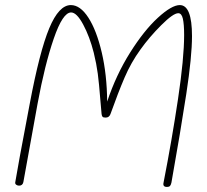

<svg xmlns="http://www.w3.org/2000/svg" viewBox="-20 -731 815 756"><path d="M736 -589Q736 -508 713.5 -361Q691 -214 655 -12Q653 -3 649.5 1Q646 5 637 5Q620 5 624 -12Q657 -181 681 -341.5Q705 -502 705 -593Q705 -636 700 -657.5Q695 -679 682 -679Q662 -679 615 -632Q568 -585 533 -536Q496 -485 470.5 -425.5Q445 -366 415 -282Q410 -268 396 -268Q387 -268 384 -271Q381 -274 380 -282L375 -339Q370 -403 365 -441Q360 -479 349 -524Q333 -587 307.5 -634.5Q282 -682 260 -682Q227 -682 191.5 -578.5Q156 -475 128 -323L72 -14Q69 0 55 0Q49 0 44 -3.5Q39 -7 40 -13Q56 -107 81 -237L97 -322Q136 -529 174 -620Q212 -711 259 -711Q296 -711 328 -661.5Q360 -612 380.5 -525Q401 -438 402 -331Q437 -436 492 -523.5Q547 -611 601.5 -661Q656 -711 688 -711Q736 -711 736 -589Z"/></svg>

Font: Mali ExtraLight
Style: Italic
Weight: 275
Italic angle: -10°
Version: Version 1.000; ttfautohint (v1.6)